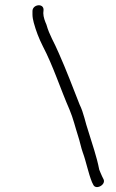

<svg xmlns="http://www.w3.org/2000/svg" viewBox="-20 -655 449 745"><path d="M106 -612V-599C106 -589 108 -578 111 -567C120 -534 131 -506 146 -476C186 -400 215 -309 250 -229C264 -196 272 -161 283 -127C289 -110 295 -80 301 -64C315 -26 322 15 337 52L342 62C352 84 394 61 381 39L376 29C371 19 369 12 365 3C355 -49 338 -95 323 -145C311 -179 305 -217 289 -249C263 -315 237 -384 208 -449C190 -492 172 -517 160 -560C155 -571 148 -589 148 -604L149 -617C149 -644 106 -638 106 -612Z"/></svg>

Font: PolanStronk
Style: Ita
Weight: 500
Version: Version 1.0